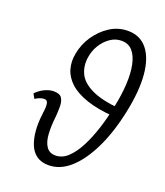

<svg xmlns="http://www.w3.org/2000/svg" viewBox="-134 -801 773 902"><g transform="rotate(20 253.0 -350.5)"><path d="M106 -206Q109 -227 109.5 -242.5Q110 -258 106 -267Q102 -276 89 -276Q80 -276 68 -271.5Q56 -267 46 -260L33 -283Q52 -303 75.5 -314Q99 -325 120 -325Q151 -325 161 -308.5Q171 -292 171 -267Q171 -242 169 -218Q163 -168 165.5 -128.5Q168 -89 183.5 -66.5Q199 -44 229 -44Q263 -44 291 -70.5Q319 -97 342 -141.5Q365 -186 383 -242.5Q401 -299 412 -357Q425 -418 428 -472.5Q431 -527 422.5 -568.5Q414 -610 393.5 -633.5Q373 -657 338 -657Q308 -657 282 -639Q256 -621 238.5 -592.5Q221 -564 216 -530Q209 -487 226 -449.5Q243 -412 294.5 -387Q346 -362 438 -354L425 -310Q342 -316 286.5 -335Q231 -354 199.5 -383Q168 -412 157.5 -448.5Q147 -485 155 -526Q164 -575 192 -616.5Q220 -658 261 -684.5Q302 -711 351 -711Q412 -711 447.5 -667Q483 -623 490 -543Q497 -463 474 -353Q450 -239 410 -158Q370 -77 320.5 -33.5Q271 10 214 10Q179 10 155.5 -6Q132 -22 119.5 -51.5Q107 -81 103.5 -120.5Q100 -160 106 -206Z"/></g></svg>

Font: Ysabeau
Style: Italic
Weight: 400
Italic angle: -12°
Designer: Christian Thalmann (Catharsis Fonts)
Version: Version 2.000;gftools[0.9.27.dev2+g8671c4b]